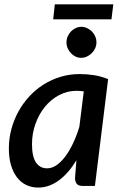

<svg xmlns="http://www.w3.org/2000/svg" viewBox="-20 -860 556 888"><path d="M21 0ZM419 0H362.5Q342 0 334.5 -10.5Q327 -21 327 -36.5L333.5 -119Q316 -90 296 -66.8Q276 -43.5 254 -27Q232 -10.5 207.5 -1.5Q183 7.5 157 7.5Q127.5 7.5 102.5 -4Q77.5 -15.5 59.5 -38.5Q41.5 -61.5 31.2 -95.2Q21 -129 21 -173.5Q21 -219 32.5 -262.2Q44 -305.5 65 -343.8Q86 -382 115.5 -414Q145 -446 181.5 -469Q218 -492 260.2 -504.8Q302.5 -517.5 349 -517.5Q382.5 -517.5 415.5 -512.2Q448.5 -507 480 -494ZM198 -81.5Q220.5 -81.5 241.8 -96.2Q263 -111 282.2 -136.8Q301.5 -162.5 318 -197.5Q334.5 -232.5 347 -273.5L367.5 -437.5Q359 -438.5 350.8 -439.2Q342.5 -440 334 -440Q291 -440 253.2 -420Q215.5 -400 187.8 -366Q160 -332 144 -287.2Q128 -242.5 128 -193Q128 -136 146.2 -108.8Q164.5 -81.5 198 -81.5ZM233.5 -840H504L495.5 -770.5H226ZM426 -664Q426 -649.5 420 -636.5Q414 -623.5 404 -613.8Q394 -604 381.5 -598.2Q369 -592.5 355.5 -592.5Q342 -592.5 329.8 -598.2Q317.5 -604 308.2 -613.8Q299 -623.5 293.2 -636.5Q287.5 -649.5 287.5 -664Q287.5 -678.5 293.2 -691.8Q299 -705 308.5 -714.8Q318 -724.5 330.5 -730.2Q343 -736 356 -736Q369.5 -736 382.2 -730.2Q395 -724.5 404.8 -714.8Q414.5 -705 420.2 -692Q426 -679 426 -664Z"/></svg>

Font: Lato Semibold
Style: Italic
Weight: 600
Italic angle: -7°
Designer: Lukasz Dziedzic
Foundry: tyPoland Lukasz Dziedzic
Version: Version 2.006; 2014-01-15